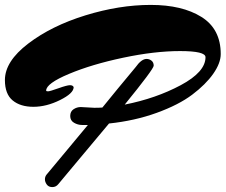

<svg xmlns="http://www.w3.org/2000/svg" viewBox="-27 -754 919 782"><path d="M302 -318 357 -315Q378 -315 390 -316Q417 -349 452 -392Q519 -472 525 -480Q549 -514 570 -514Q581 -514 590 -507Q599 -500 599 -486.5Q599 -473 481 -328Q608 -353 709 -407Q810 -461 810 -521Q810 -546 706.5 -546Q603 -546 475 -519Q347 -492 254 -453Q161 -414 161 -385Q161 -382 168.5 -382Q176 -382 211 -394.5Q246 -407 258 -407Q270 -407 273 -399Q273 -374 217.5 -346.5Q162 -319 109 -319Q56 -319 24.5 -345Q-7 -371 -7 -428Q-7 -504 88 -576.5Q183 -649 321 -691.5Q459 -734 587 -734Q715 -734 793.5 -685Q872 -636 872 -534Q872 -497 841.5 -453.5Q811 -410 756 -368.5Q701 -327 611.5 -294.5Q522 -262 417 -251Q317 -131 268.5 -73.5Q220 -16 210.5 -4Q201 8 186 8Q171 8 163.5 -2.5Q156 -13 156 -23.5Q156 -34 162 -42Q245 -141 331 -245H307Q290 -245 274.5 -254Q259 -263 259 -281.5Q259 -300 272.5 -309Q286 -318 302 -318Z"/></svg>

Font: Mrs Sheppards
Style: Regular
Weight: 400
Version: Version 1.000